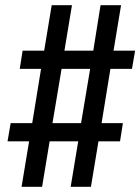

<svg xmlns="http://www.w3.org/2000/svg" viewBox="-20 -737 540 739"><path d="M63 -18 92 -193H9L21 -263H104L138 -472H56L67 -542H150L179 -717H257L228 -542H339L367 -717H446L417 -542H500L488 -472H405L371 -263H453L442 -193H359L330 -18H252L281 -193H171L142 -18ZM182 -263H292L327 -472H217Z"/></svg>

Font: Iosevka Gothic
Style: Italic
Weight: 400
Italic angle: -9°
Monospace: yes
Designer: Belleve Invis
Foundry: Belleve Invis
Version: Version 15.5.1; ttfautohint (v1.8.4)